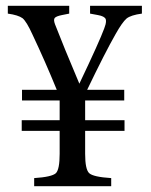

<svg xmlns="http://www.w3.org/2000/svg" viewBox="-20 -643 523 663"><path d="M470 -623V-596Q432 -591 417 -579Q402 -566 379 -525Q343 -462 281 -333H409V-296H274V-228H410V-191H274V-112Q274 -58 288 -45Q302 -32 364 -28V0H98V-28Q159 -32 173 -45Q186 -58 186 -112V-191H55V-228H186V-296H56V-333H176Q136 -431 92 -524Q72 -568 58 -580Q43 -591 7 -596V-623H219V-596L194 -591Q174 -587 169 -581Q164 -575 170 -559Q199 -484 254 -354Q324 -501 340 -545Q346 -560 346 -570Q346 -574 345 -577Q341 -587 318 -591L291 -596V-623Z"/></svg>

Font: Ponomar
Style: Regular
Weight: 400
Version: Version 1.301; ttfautohint (v1.8.4.7-5d5b)